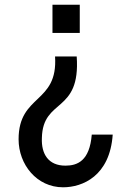

<svg xmlns="http://www.w3.org/2000/svg" viewBox="-20 -573 531 816"><path d="M203 -553V-433H319V-553ZM306 -333H214C227 -131 59 -174 59 19C59 126 136 223 248 223C331 223 447 175 459 -1H370C361 111 309 131 258 131C186 131 155 82 158 13C162 -158 323 -89 306 -333Z"/></svg>

Font: Bithumb Trading Sans Medium
Style: Regular
Weight: 500
Designer: Ham Hyungwon
Foundry: Bithumb
Version: Version 1.200;FEAKit 1.0